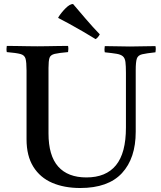

<svg xmlns="http://www.w3.org/2000/svg" viewBox="-20 -931 807 962"><path d="M14 -701Q34 -701 62.5 -700.5Q91 -700 119.5 -699.5Q148 -699 167 -699Q186 -699 214.5 -699.5Q243 -700 272 -700.5Q301 -701 321 -701Q324 -686 321 -670Q275 -666 254 -661Q233 -656 228 -641Q223 -626 223 -590V-263Q223 -151 271.5 -96.5Q320 -42 413 -42Q511 -42 561 -103Q611 -164 611 -292V-566Q611 -601 608.5 -620.5Q606 -640 595.5 -649Q585 -658 564 -661.5Q543 -665 505 -669Q502 -684 505 -700Q532 -700 570 -699Q608 -698 631 -698Q656 -698 693.5 -699Q731 -700 759 -700Q762 -685 759 -669Q713 -664 692 -659Q671 -654 665.5 -637Q660 -620 660 -579V-271Q660 -138 591 -63.5Q522 11 382 11Q302 11 241.5 -15Q181 -41 147 -95.5Q113 -150 113 -233V-577Q113 -619 108 -637Q103 -655 82 -660.5Q61 -666 14 -670Q11 -685 14 -701ZM272 -841V-844Q287 -868 308.5 -889.5Q330 -911 346 -911Q374 -878 410 -836Q446 -794 480 -759Q470 -741 459 -735Q432 -752 396.5 -772.5Q361 -793 327.5 -811.5Q294 -830 272 -841Z"/></svg>

Font: Tiro Bangla
Style: Regular
Weight: 400
Designer: Bangla: John Hudson & Fiona Ross. Latin: John Hudson.
Foundry: Tiro Typeworks Ltd.
Version: Version 1.60